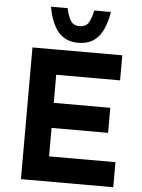

<svg xmlns="http://www.w3.org/2000/svg" viewBox="-63 -1020 791 1069"><g transform="rotate(5 333.0 -485.5)"><path d="M95 -736H597V-596H240V-439H556V-299H240V-140H611V0H95ZM346 -784Q276 -784 235.5 -830.5Q195 -877 178 -971H271Q280 -928 295.5 -902.5Q311 -877 346 -877Q381 -877 396 -902.5Q411 -928 420 -971H513Q497 -874 456.5 -829Q416 -784 346 -784Z"/></g></svg>

Font: Reem Kufi Fun
Style: Bold
Weight: 700
Designer: Khaled Hosny
Version: Version 1.005